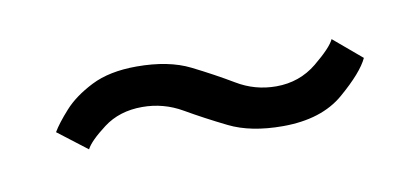

<svg xmlns="http://www.w3.org/2000/svg" viewBox="-28 -775 427 195"><g transform="rotate(-10 185.5 -677.0)"><path d="M253 -634.5Q220 -634.5 197.8 -645.5Q175.5 -656.5 156.5 -667.5Q137.5 -678.5 115.5 -678.5Q92 -678.5 75.5 -666Q59 -653.5 55 -645.5L25 -668.5Q30 -677 40.8 -689Q51.5 -701 70.2 -710.5Q89 -720 117 -720Q150 -720 172 -709Q194 -698 212.8 -686.8Q231.5 -675.5 253.5 -675.5Q277.5 -675.5 295.5 -690.2Q313.5 -705 317 -713L346 -688.5Q339.5 -674.5 316.2 -654.5Q293 -634.5 253 -634.5Z"/></g></svg>

Font: Imbue 10pt SemiBold
Style: Regular
Weight: 600
Designer: Tyler Finck
Foundry: Etcetera Type Company
Version: Version 1.102; ttfautohint (v1.8.3)